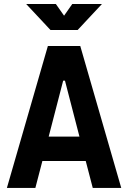

<svg xmlns="http://www.w3.org/2000/svg" viewBox="-20 -918 626 938"><path d="M13.7 0H152.8L187 -131.3H398.9L433.1 0H572.3L372.1 -693.4H213.9ZM226.6 -771.5H359.4L478 -898.4H333L293 -841.3L252.9 -898.4H107.9ZM217.8 -250.5 288.6 -523.9H297.4L368.2 -250.5Z"/></svg>

Font: CaskaydiaCove Nerd Font
Style: Bold
Weight: 700
Designer: Aaron Bell
Foundry: Saja Typeworks
Version: Version 2111.1;Nerd Fonts 2.3.0